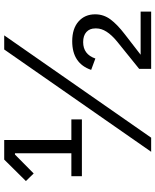

<svg xmlns="http://www.w3.org/2000/svg" viewBox="67 -805 738 912"><g transform="rotate(-90 436.0 -349.0)"><path d="M837 -50V0H565V-57L695 -162Q757 -213 757 -260V-266Q757 -292 740 -307.5Q723 -323 692 -323Q634 -323 614 -265L560 -285Q591 -375 696 -375Q756 -375 790 -345Q824 -315 824 -266Q824 -226 800 -193.5Q776 -161 729 -125L632 -50ZM238 0H171L657 -698H724ZM325 -329H55V-379H164V-647H158L68 -558L32 -595L134 -698H227V-379H325Z"/></g></svg>

Font: Aneliza
Style: Regular
Weight: 400
Designer: Mike Abbink, Paul van der Laan, Pieter van Rosmalen
Foundry: Bold Monday
Version: Version 3.0